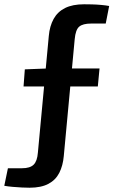

<svg xmlns="http://www.w3.org/2000/svg" viewBox="-61 -721 544 897"><path d="M332 -701Q347 -701 368 -700.5Q389 -700 411.5 -698Q434 -696 449 -693L433 -611H365Q326 -611 309 -596.5Q292 -582 288 -538L237 8Q233 53 216 86.5Q199 120 165 138Q131 156 77 156Q63 156 41.5 155Q20 154 -2 152Q-24 150 -41 147L-24 65H42Q79 65 96 48.5Q113 32 116 -8L167 -553Q171 -599 189.5 -632.5Q208 -666 243 -683.5Q278 -701 332 -701ZM404 -401 396 -317H49L55 -397L159 -401Z"/></svg>

Font: Exo 2 SemiBold
Style: Regular
Weight: 600
Designer: Natanael Gama
Foundry: Natanael Gama
Version: Version 2.010